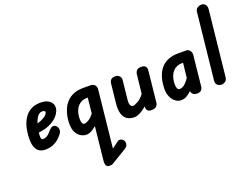

<svg xmlns="http://www.w3.org/2000/svg" viewBox="-196 -1444 3073 2347"><g transform="rotate(-20 1341.0 -270.5)"><path d="M190.5 10Q157 10 125.2 -6.2Q93.5 -22.5 73.5 -64Q53.5 -105.5 54 -181Q55 -256 70.8 -323Q86.5 -390 119.8 -441.5Q153 -493 205.8 -522.2Q258.5 -551.5 333.5 -551Q399 -550.5 436.8 -526.2Q474.5 -502 485.2 -465Q496 -428 479.5 -387.5Q464.5 -351.5 436.8 -322Q409 -292.5 371 -270Q333 -247.5 287 -233.2Q241 -219 189.5 -213.5Q189 -205.5 188.2 -197.2Q187.5 -189 187 -182Q186.5 -170 187.2 -155.8Q188 -141.5 192.8 -131.5Q197.5 -121.5 207.5 -121.5Q229.5 -121.5 247 -128.2Q264.5 -135 278.2 -145.5Q292 -156 301.8 -167Q311.5 -178 318 -186Q340.5 -214 364.5 -224.2Q388.5 -234.5 413 -218.5Q424 -209.5 432.8 -193Q441.5 -176.5 440.8 -155Q440 -133.5 422 -109Q407 -89 378.8 -61Q350.5 -33 304.8 -11.5Q259 10 190.5 10ZM212.5 -324Q235 -330 257.8 -339.5Q280.5 -349 300.8 -361Q321 -373 334.8 -387.2Q348.5 -401.5 353 -417.5Q356 -429 346 -436Q336 -443 314 -443Q290 -443 270.8 -426.5Q251.5 -410 237 -383Q222.5 -356 212.5 -324Z M729 10Q692.5 10 657.5 -10.8Q622.5 -31.5 599.5 -75Q576.5 -118.5 576.5 -186Q576.5 -232 585.5 -281.5Q594.5 -331 615.5 -377.2Q636.5 -423.5 671.8 -460.5Q707 -497.5 759.8 -519.2Q812.5 -541 885 -541H978.5Q1017 -541 1036.2 -518Q1055.5 -495 1051.5 -458L974 280L1057 218Q1078.5 202 1101.5 209Q1124.5 216 1137 235.5Q1151 256.5 1145.8 285.8Q1140.5 315 1101.5 338.5L903.5 458Q897 462 885.2 462.5Q873.5 463 859.5 463Q833.5 463 822.2 440.8Q811 418.5 815.5 374.5L860.5 -54Q831 -27.5 797 -8.8Q763 10 729 10ZM753.5 -125Q774 -125 806.2 -143.8Q838.5 -162.5 877 -211L898 -411H892.5Q849.5 -411 818.8 -397Q788 -383 768 -360Q748 -337 736.8 -309.2Q725.5 -281.5 720.8 -253Q716 -224.5 716 -200.5Q716 -167 724 -146Q732 -125 753.5 -125Z M1354 10Q1293.5 10 1256.2 -17.5Q1219 -45 1204.8 -97Q1190.5 -149 1198 -222.5L1225.5 -482.5Q1227 -493.5 1233.5 -507.2Q1240 -521 1255.8 -531Q1271.5 -541 1299.5 -541Q1336.5 -541 1356 -519.2Q1375.5 -497.5 1372.5 -469.5L1345 -210.5Q1342.5 -184.5 1347 -165.8Q1351.5 -147 1361 -136.8Q1370.5 -126.5 1383 -126.5Q1406.5 -126.5 1448.5 -150Q1490.5 -173.5 1532.5 -227.5L1561 -484Q1563 -501.5 1580 -521.2Q1597 -541 1639 -541Q1679 -541 1695 -521Q1711 -501 1708 -473.5L1665 -65Q1661.5 -34.5 1640.2 -17.2Q1619 0 1579 0Q1543.5 0 1528.2 -18Q1513 -36 1515 -68L1515.5 -72.5Q1492 -51 1463.8 -32.2Q1435.5 -13.5 1407.2 -1.8Q1379 10 1354 10Z M1961.5 10Q1921.5 10 1888 -15.8Q1854.5 -41.5 1834.5 -85.8Q1814.5 -130 1814.5 -186Q1814.5 -237 1823.5 -288Q1832.5 -339 1853.5 -384.5Q1874.5 -430 1909.8 -465.2Q1945 -500.5 1997.8 -520.8Q2050.5 -541 2123 -541H2224.5Q2254 -541 2273 -515.8Q2292 -490.5 2288 -455L2246.5 -57Q2244.5 -40 2229 -20Q2213.5 0 2172.5 0Q2139 0 2119.8 -17.2Q2100.5 -34.5 2099 -57.5V-58.5Q2072 -31 2037.5 -10.5Q2003 10 1961.5 10ZM1991.5 -125Q2022.5 -125 2053 -148.8Q2083.5 -172.5 2117 -221L2138.5 -412.5H2128Q2085.5 -412.5 2055.2 -398.8Q2025 -385 2005 -362.2Q1985 -339.5 1973.5 -311.5Q1962 -283.5 1957.2 -254.8Q1952.5 -226 1952.5 -200.5Q1952.5 -167 1961.2 -146Q1970 -125 1991.5 -125Z M2491.5 0Q2464 0 2439.8 -18.5Q2415.5 -37 2419.5 -76.5L2511 -940.5Q2514.5 -973 2539.2 -988.5Q2564 -1004 2590 -1004Q2622.5 -1004 2641.5 -981Q2660.5 -958 2656.5 -921L2566.5 -67.5Q2563 -34.5 2539.8 -17.2Q2516.5 0 2491.5 0Z"/></g></svg>

Font: Edu NSW ACT Hand
Style: Regular
Weight: 400
Designer: Tina and Corey Anderson, Eben Sorkin, Mirko Velimirovic
Foundry: Sorkin Type Co.
Version: Version 2.000